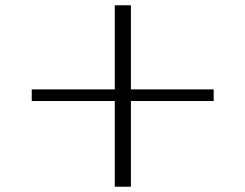

<svg xmlns="http://www.w3.org/2000/svg" viewBox="-20 -732 928 726"><path d="M475 -712V-394H788V-350H475V-26H414V-350H100V-394H414V-712Z"/></svg>

Font: Tenor Sans
Style: Regular
Weight: 400
Designer: Denis Masharov
Foundry: Denis Masharov
Version: Version 1.1